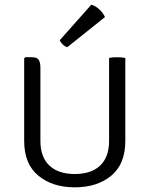

<svg xmlns="http://www.w3.org/2000/svg" viewBox="-20 -790 640 822"><path d="M516.5 -186.5Q516.5 -88 456.5 -38Q396.5 12 300 12Q204.5 12 144 -38Q83.5 -88 83.5 -186.5V-540L88.5 -545H116Q138.5 -545 145.8 -533.8Q153 -522.5 153 -499.5V-186.5Q153 -117.5 191.5 -81.2Q230 -45 300 -45Q370.5 -45 408.8 -81.2Q447 -117.5 447 -186.5V-542Q460 -545 480 -545Q501.5 -545 516.5 -542ZM371 -770Q390.5 -764 406.2 -749Q422 -734 429.5 -717L268 -588Q257.5 -591 248.8 -599.5Q240 -608 235.5 -617.5Z"/></svg>

Font: Signika Negative SC Light
Style: Regular
Weight: 300
Designer: Anna Giedryś
Foundry: Anna Giedryś
Version: Version 2.000; ttfautohint (v1.8.3) -l 8 -r 50 -G 200 -x 9 -